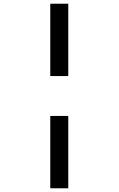

<svg xmlns="http://www.w3.org/2000/svg" viewBox="-20 -780 640 1035"><path d="M251 -370V-760H348V-370ZM251 235V-155H348V235Z"/></svg>

Font: Noto Sans Mono SemiBold
Style: Regular
Weight: 600
Designer: Monotype Design Team
Foundry: Monotype Imaging Inc.
Version: Version 2.014; ttfautohint (v1.8.4.7-5d5b)